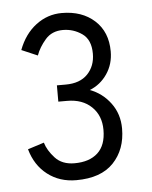

<svg xmlns="http://www.w3.org/2000/svg" viewBox="-43 -742 465 587"><g transform="rotate(-5 189.0 -448.5)"><path d="M168 -192Q117 -192 80 -220.5Q43 -249 29 -299L79 -315Q86 -291 107.5 -267.5Q129 -244 167 -244Q213 -244 238.5 -267.5Q264 -291 264 -338Q264 -382 236 -409Q208 -436 161 -436H134V-486H161Q205 -486 228.5 -510.5Q252 -535 252 -573Q252 -616 225.5 -634.5Q199 -653 167 -653Q133 -653 113 -630Q93 -607 84 -582L35 -603Q53 -651 88.5 -678Q124 -705 168 -705Q230 -705 268.5 -670Q307 -635 307 -575Q307 -536 286.5 -506Q266 -476 233 -463Q271 -449 296 -415.5Q321 -382 321 -337Q321 -273 282.5 -232.5Q244 -192 168 -192Z"/></g></svg>

Font: Zen Kaku Gothic New
Style: Regular
Weight: 400
Designer: Yoshimichi Ohira
Foundry: Positype
Version: Version 1.001